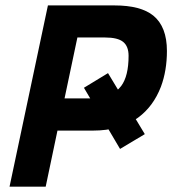

<svg xmlns="http://www.w3.org/2000/svg" viewBox="-20 -696 668 716"><path d="M150.4 0H15.6L158.7 -675.8H406.7Q504.9 -675.8 551.8 -637.7Q602.5 -596.2 602.5 -505.9Q602.5 -432.6 580.1 -372.6Q552.2 -299.8 495.6 -257.8Q429.2 -209 326.7 -209H194.3ZM314.5 -329.1Q397.5 -329.1 432.1 -375.5Q459.5 -412.6 459.5 -487.8Q459.5 -523.4 439.2 -539.8Q418.9 -556.2 371.6 -556.2H268.6L220.7 -329.1ZM427.7 -140.6 293 -368.7 382.8 -423.3 520 -195.8Z"/></svg>

Font: Cadman
Style: Bold Italic
Weight: 700
Italic angle: -12°
Designer: Paul James MIller
Foundry: High-Logic / Made with FontCreator
Version: Version 2.114;March 28, 2021;FontCreator 13.0.0.2683 64-bit